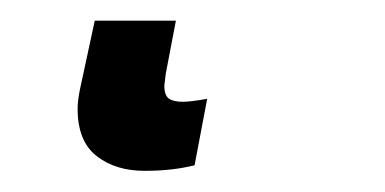

<svg xmlns="http://www.w3.org/2000/svg" viewBox="-20 42 373 186"><path d="M139.2 125Q139.2 134.3 143.6 137.5Q147.9 140.6 157.2 140.6Q164.6 140.6 180.7 137.7L168.5 202.1Q147 207.5 120.1 207.5Q91.8 207.5 73.5 193.1Q55.2 178.7 55.2 147.5Q55.2 139.2 57.6 127.9L71.8 62H150.4L140.6 113.3Z"/></svg>

Font: Liberation Sans
Style: Bold Italic
Weight: 700
Italic angle: -12°
Designer: Steve Matteson
Foundry: Ascender Corporation
Version: Version 2.1.5